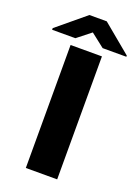

<svg xmlns="http://www.w3.org/2000/svg" viewBox="-226 -971 762 1043"><g transform="rotate(20 154.5 -449.5)"><path d="M0 0ZM62.5 0V-710.9H243.7V0ZM369.1 -754.4H231.9L152.8 -816.4L74.2 -754.4H-60.1V-763.7L103 -898.9H203.1L369.1 -761.2Z"/></g></svg>

Font: Heebo Black
Style: Regular
Weight: 900
Designer: Oded Ezer
Foundry: Meir Sadan
Version: Version 2.001; ttfautohint (v1.5.14-ce02) -l 8 -r 50 -G 200 